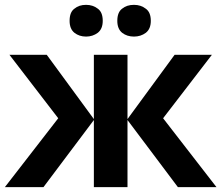

<svg xmlns="http://www.w3.org/2000/svg" viewBox="-20 -772 913 792"><path d="M854 -545.9 652.8 -284.2 873 0H713.9L505.9 -276.9V0H367.2V-276.9L159.2 0H0L220.2 -284.2L19 -545.9H172.9L367.2 -280.8V-545.9H505.9V-280.8L700.2 -545.9ZM267.1 -686Q267.1 -722.2 287.1 -736.3Q305.7 -752 335 -752Q363.3 -752 383.3 -736.3Q403.8 -721.7 403.8 -686Q403.8 -652.8 383.3 -636.7Q362.3 -621.1 335 -621.1Q307.1 -621.1 287.1 -636.7Q267.1 -652.8 267.1 -686ZM463.9 -686Q463.9 -721.7 483.9 -736.3Q502.9 -752 532.7 -752Q561 -752 581.1 -736.3Q602.1 -721.7 602.1 -686Q602.1 -652.8 581.5 -636.7Q560.5 -621.1 532.7 -621.1Q503.9 -621.1 483.9 -636.7Q463.9 -652.8 463.9 -686Z"/></svg>

Font: Droid Sans Thai
Style: Bold
Weight: 700
Designer: Steve Matteson
Foundry: Ascender Corporation
Version: Version 1.00